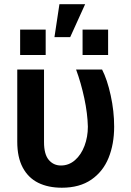

<svg xmlns="http://www.w3.org/2000/svg" viewBox="-20 -872 617 902"><path d="M61.1 -545.5H186.8V-204.5Q186.8 -147 209.2 -120.7Q231.5 -94.5 266.3 -94.5Q303.6 -94.5 332.4 -119.7Q361.2 -144.9 377 -186.8Q392.8 -228.7 392.8 -277Q391.3 -338.8 376.1 -410.3Q360.8 -481.9 337.4 -545.5H459.5Q483.7 -498.6 500 -424.2Q516.3 -349.8 516.3 -277Q516.3 -195.3 490.2 -130.7Q464.1 -66.1 409.1 -28.1Q354 9.9 270.6 9.9Q206.3 9.9 159.4 -13.3Q112.6 -36.6 86.8 -84.9Q61.1 -133.2 61.1 -206ZM309.7 -697.4H235.8L259.2 -852.3H380ZM194.6 -613.6H74.6V-733H194.6ZM487.9 -613.6H367.9V-733H487.9Z"/></svg>

Font: Riot Sans
Style: Bold
Weight: 600
Designer: Rasmus Andersson
Foundry: rsms
Version: Version 4.001